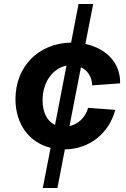

<svg xmlns="http://www.w3.org/2000/svg" viewBox="-20 -820 626 956"><path d="M193 116H266L303 -76C425 -78 522 -154 554 -273L419 -283C405 -235 370 -202 326 -192L383 -485C416 -470 438 -437 439 -395L578 -405C581 -504 511 -579 405 -601L444 -800H371L334 -608C172 -605 57 -489 57 -327C57 -201 126 -110 232 -84ZM192 -321C192 -410 242 -480 311 -493L254 -198C215 -216 192 -260 192 -321Z"/></svg>

Font: Uncut Sans
Style: Bold Italic
Weight: 700
Italic angle: -11°
Designer: Kasper Nordkvist
Foundry: UNCUT.wtf
Version: Version 1.304;Glyphs 3.2 (3246)